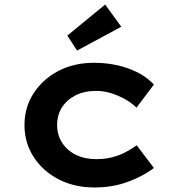

<svg xmlns="http://www.w3.org/2000/svg" viewBox="-20 -817 777 847"><path d="M397 10Q308 10 238.5 -26Q169 -62 128.5 -124.5Q88 -187 88 -265Q88 -344 128.5 -406Q169 -468 237.5 -504Q306 -540 394 -540Q476 -540 546 -515Q616 -490 659 -444L582 -342Q561 -363 531.5 -379.5Q502 -396 470 -406Q438 -416 403 -416Q352 -416 313.5 -396.5Q275 -377 253.5 -343.5Q232 -310 232 -265Q232 -222 254 -187.5Q276 -153 315 -134Q354 -115 404 -115Q444 -115 476 -123.5Q508 -132 534.5 -146Q561 -160 583 -176L659 -76Q612 -40 544.5 -15Q477 10 397 10ZM320 -594 277 -660 444 -797 515 -699Z"/></svg>

Font: Lexend Giga SemiBold
Style: Regular
Weight: 600
Designer: Bonnie Shaver-Troup, Thomas Jockin
Foundry: Lexend
Version: Version 1.007